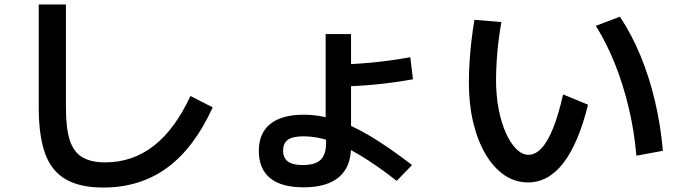

<svg xmlns="http://www.w3.org/2000/svg" viewBox="-20 -790 3040 862"><path d="M443 52Q340 52 276 15.5Q212 -21 183 -99.5Q154 -178 154 -306V-770H276V-306Q276 -215 293 -161.5Q310 -108 349 -84.5Q388 -61 452 -61Q575 -61 670.5 -135.5Q766 -210 835 -359L935 -308Q852 -126 730.5 -37Q609 52 443 52Z M1343 51Q1243 51 1192.5 9.5Q1142 -32 1142 -113Q1142 -192 1193.5 -233.5Q1245 -275 1343 -275Q1412 -275 1483 -253Q1554 -231 1638 -181.5Q1722 -132 1830 -49L1761 22Q1670 -49 1596.5 -93Q1523 -137 1461.5 -157.5Q1400 -178 1343 -178Q1294 -178 1272.5 -162.5Q1251 -147 1251 -114Q1251 -81 1272.5 -65Q1294 -49 1339 -49Q1395 -49 1419.5 -72.5Q1444 -96 1444 -148V-214H1442V-637H1556V-131Q1556 -41 1502 5Q1448 51 1343 51ZM1494 -501Q1565 -501 1648.5 -509Q1732 -517 1822 -533L1834 -434Q1744 -418 1658.5 -410Q1573 -402 1499 -402Z M2351 29Q2292 29 2243.5 -4.5Q2195 -38 2159.5 -98.5Q2124 -159 2104.5 -240.5Q2085 -322 2085 -420Q2085 -460 2088 -510Q2091 -560 2097 -610Q2103 -660 2110 -701L2231 -691Q2225 -658 2219 -612Q2213 -566 2210 -518Q2207 -470 2207 -431Q2207 -362 2218.5 -301.5Q2230 -241 2250.5 -194.5Q2271 -148 2297.5 -121.5Q2324 -95 2353 -95Q2384 -95 2412 -125.5Q2440 -156 2464 -216.5Q2488 -277 2508 -366L2620 -320Q2577 -146 2509.5 -58.5Q2442 29 2351 29ZM2837 -91Q2828 -199 2803.5 -303Q2779 -407 2741.5 -501.5Q2704 -596 2655 -674L2763 -715Q2816 -636 2855.5 -540Q2895 -444 2920.5 -336.5Q2946 -229 2956 -113Z"/></svg>

Font: M PLUS 2 Thin SemiBold
Style: Regular
Weight: 600
Version: Version 1.001